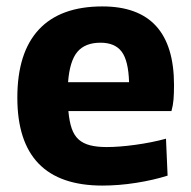

<svg xmlns="http://www.w3.org/2000/svg" viewBox="-20 -569 596 598"><path d="M299 9Q34 9 34 -265Q34 -405 101 -477Q168 -549 299 -549Q522 -549 522 -304Q522 -278 520.5 -259.5Q519 -241 514 -223H193Q196 -190 203.5 -168.5Q211 -147 225 -134.5Q239 -122 260.5 -116.5Q282 -111 312 -111Q351 -111 402 -118Q453 -125 497 -137L502 -22Q458 -8 404 0.5Q350 9 299 9ZM293 -436Q245 -436 221 -407.5Q197 -379 192 -313H382Q380 -380 359 -408Q338 -436 293 -436Z"/></svg>

Font: Encode Sans Narrow
Style: Bold
Weight: 700
Designer: Pablo Impallari, Andres Torresi
Foundry: Pablo Impallari, Andres Torresi
Version: Version 1.000; ttfautohint (v1.00) -l 8 -r 50 -G 200 -x 14 -